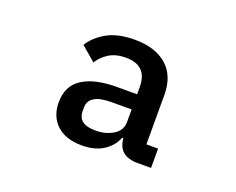

<svg xmlns="http://www.w3.org/2000/svg" viewBox="-70 -827 741 602"><g transform="rotate(20 300.0 -526.0)"><path d="M474.5 -349.5H429Q365.5 -349.5 361 -407.5H357Q346.5 -379 318 -360.2Q289.5 -341.5 245.5 -341.5Q192 -341.5 162 -369.2Q132 -397 132 -444.5Q132 -499 172.5 -525.2Q213 -551.5 288 -551.5H354.5V-575Q354.5 -647.5 283 -647.5Q249 -647.5 226.8 -633.5Q204.5 -619.5 191.5 -598.5L143.5 -639.5Q159.5 -667.5 195.8 -688.8Q232 -710 290 -710Q358 -710 396.8 -676.2Q435.5 -642.5 435.5 -578.5V-414H474.5ZM354.5 -501H288.5Q212 -501 212 -456V-444Q212 -400 270 -400Q304.5 -400 329.5 -415.5Q354.5 -431 354.5 -459Z"/></g></svg>

Font: Lilex Medium
Style: Regular
Weight: 500
Designer: Mike Abbink, Paul van der Laan, Pieter van Rosmalen, Mikhael Khrustik
Foundry: Mikhael Khrustik
Version: Version 1.100